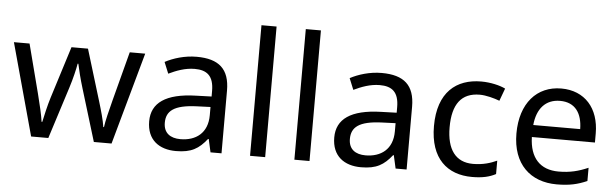

<svg xmlns="http://www.w3.org/2000/svg" viewBox="-49 -931 3565 1113"><g transform="rotate(5 1734.0 -375.0)"><path d="M431 -303 523 -1H626L775 -537H685L610 -251C594 -190 578 -125 574 -92H570C565 -130 548 -189 534 -235L442 -537H346L251 -235C237 -191 222 -124 215 -91H211C206 -129 191 -193 176 -251L102 -537H11L158 -1H258L354 -302C372 -358 385 -415 390 -445H394C400 -415 414 -358 431 -303Z M1074 -545C1004 -545 938 -524 891 -499L918 -433C962 -454 1013 -474 1069 -474C1139 -474 1180 -444 1180 -355V-323L1089 -320C914 -315 832 -256 832 -149C832 -40 904 10 1001 10C1091 10 1134 -17 1181 -76H1185L1202 0H1266V-365C1266 -490 1204 -545 1074 -545ZM1100 -259 1179 -262V-214C1179 -110 1111 -61 1021 -61C963 -61 923 -88 923 -148C923 -216 966 -254 1100 -259Z M1520 0V-760H1432V0Z M1778 0V-760H1690V0Z M2151 -545C2081 -545 2015 -524 1968 -499L1995 -433C2039 -454 2090 -474 2146 -474C2216 -474 2257 -444 2257 -355V-323L2166 -320C1991 -315 1909 -256 1909 -149C1909 -40 1981 10 2078 10C2168 10 2211 -17 2258 -76H2262L2279 0H2343V-365C2343 -490 2281 -545 2151 -545ZM2177 -259 2256 -262V-214C2256 -110 2188 -61 2098 -61C2040 -61 2000 -88 2000 -148C2000 -216 2043 -254 2177 -259Z M2724 10C2785 10 2826 0 2862 -19V-97C2825 -80 2781 -66 2723 -66C2622 -66 2570 -137 2570 -266C2570 -400 2621 -469 2728 -469C2765 -469 2812 -456 2844 -444L2871 -517C2839 -533 2784 -546 2730 -546C2586 -546 2479 -463 2479 -265C2479 -75 2581 10 2724 10Z M3196 -546C3054 -546 2959 -440 2959 -264C2959 -85 3064 10 3217 10C3290 10 3338 -1 3393 -25V-102C3337 -78 3289 -65 3221 -65C3114 -65 3053 -130 3050 -251H3417V-304C3417 -450 3333 -546 3196 -546ZM3195 -474C3284 -474 3324 -412 3325 -321H3052C3061 -417 3111 -474 3195 -474Z"/></g></svg>

Font: Noto Sans Arabic
Style: Regular
Weight: 400
Designer: Monotype Design Team, Nadine Chahine, Nizar Qandah and Khaled Hosny
Foundry: Monotype Imaging Inc.
Version: Version 2.012